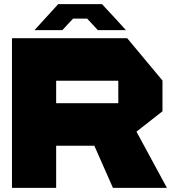

<svg xmlns="http://www.w3.org/2000/svg" viewBox="-20 -910 853 930"><path d="M38 0V-725H252V0ZM527 0 437 -204 606 -337 788 -1V0ZM252 -204V-410H553V-204ZM553 -204V-519H767V-371L554 -204ZM252 -519V-725H596L767 -520V-519ZM198 -820 262 -890H474L539 -820ZM148 -764V-765L198 -820H334L282 -764ZM454 -764 402 -820H539L589 -765V-764Z"/></svg>

Font: Foldit ExtraBold
Style: Regular
Weight: 800
Version: Version 1.003